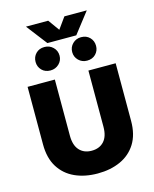

<svg xmlns="http://www.w3.org/2000/svg" viewBox="-124 -912 810 1007"><g transform="rotate(-15 281.0 -408.5)"><path d="M280.8 12Q211.5 12 157.6 -12.4Q103.6 -36.9 72.8 -86.1Q42 -135.4 42 -209.4V-522.2H190V-217.4Q190 -165.2 214.5 -138.4Q238.9 -111.5 280.8 -111.5Q323.3 -111.5 347.8 -138.4Q372.2 -165.2 372.2 -217.4V-522.2H520.2V-209.4Q520.2 -135.4 489.4 -86.1Q458.6 -36.9 404.4 -12.4Q350.3 12 280.8 12ZM379.9 -574.1Q352.4 -574.1 333.8 -592.5Q315.1 -611 315.1 -637.3Q315.1 -664.4 333.8 -682.8Q352.4 -701.3 379.9 -701.3Q408.8 -701.3 426.7 -682.8Q444.6 -664.4 444.6 -637.3Q444.6 -611 426.7 -592.5Q408.8 -574.1 379.9 -574.1ZM180.9 -574.1Q152 -574.1 134.1 -592.5Q116.2 -611 116.2 -637.3Q116.2 -664.4 134.1 -682.8Q152 -701.3 180.9 -701.3Q208.4 -701.3 227.4 -682.8Q246.4 -664.4 246.4 -637.3Q246.4 -611 227.4 -592.5Q208.4 -574.1 180.9 -574.1ZM201.8 -717.1 115.4 -829.4H236.2L308.3 -729.1H252L324.1 -829.4H445.7L358.6 -717.1Z"/></g></svg>

Font: TikTok Sans Light
Style: Regular
Weight: 300
Version: Version 4.000